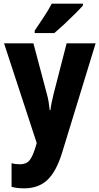

<svg xmlns="http://www.w3.org/2000/svg" viewBox="-20 -786 542 1046"><path d="M2 -550H162L234 -279Q241 -255 245 -230.5Q249 -206 251 -186H255Q257 -206 261.5 -228Q266 -250 273 -278L343 -550H501L318 47Q286 150 237.5 195Q189 240 112 240Q92 240 75 238Q58 236 43 232V103Q53 106 64.5 107.5Q76 109 88 109Q123 109 140.5 88Q158 67 174 14L180 -7ZM432 -756Q416 -738 388.5 -710.5Q361 -683 331 -655Q301 -627 276 -606H169V-619Q194 -656 219 -694Q244 -732 262 -766H432Z"/></svg>

Font: Noto Sans Condensed ExtraBold
Style: Regular
Weight: 800
Width: 3
Designer: Monotype Design Team
Foundry: Monotype Imaging Inc.
Version: Version 2.013; ttfautohint (v1.8.4.7-5d5b)